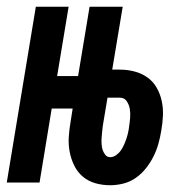

<svg xmlns="http://www.w3.org/2000/svg" viewBox="-34 -540 554 568"><path d="M292 8Q269 8 248 2Q227 -4 211 -17.5Q195 -31 185.5 -50.5Q176 -70 172 -91.5Q168 -113 169.5 -135.5Q171 -158 175 -181L181 -219H119L83 0H-14L72 -520H169L135 -315H197L231 -520H329L298 -334H321Q343 -334 364 -328.5Q385 -323 402 -311Q419 -299 429.5 -280.5Q440 -262 444.5 -241Q449 -220 448 -197.5Q447 -175 443 -153Q440 -134 434.5 -114.5Q429 -95 420 -77Q411 -59 398 -42.5Q385 -26 368 -14Q351 -2 331 3Q311 8 292 8ZM292 -75Q301 -75 309.5 -81Q318 -87 323.5 -95Q329 -103 333 -112Q337 -121 340 -130Q343 -139 345 -148Q347 -157 348 -166Q350 -179 351 -192Q352 -205 350 -217.5Q348 -230 341 -240.5Q334 -251 321 -251H284L270 -167Q269 -158 268 -149Q267 -140 266.5 -131.5Q266 -123 266.5 -114Q267 -105 269.5 -97Q272 -89 277.5 -82Q283 -75 292 -75Z"/></svg>

Font: Iosevka Term Curly
Style: Bold Italic
Weight: 700
Italic angle: -9°
Designer: Belleve Invis
Foundry: Belleve Invis
Version: Version 32.3.0